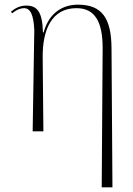

<svg xmlns="http://www.w3.org/2000/svg" viewBox="-20 -563 568 823"><path d="M416 240H462L458 -357C457 -484 418 -543 314 -543C253 -543 191 -512 167 -424H164C162 -511 140 -539 93 -539C67 -539 48 -530 27 -513L32 -506C55 -524 71 -528 83 -528C111 -528 124 -498 127 -434L120 0H166L163 -313C161 -438 203 -528 308 -528C389 -528 420 -466 420 -357Z"/></svg>

Font: Noto Serif Display SemiCondensed ExtraLight
Style: Regular
Weight: 200
Width: 4
Designer: Monotype Design Team
Foundry: Monotype Imaging Inc.
Version: Version 2.009